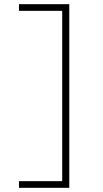

<svg xmlns="http://www.w3.org/2000/svg" viewBox="-20 -790 493 920"><path d="M312 110H71V78H278V-738H71V-770H312Z"/></svg>

Font: M PLUS 2 Thin ExtraLight
Style: Regular
Weight: 250
Version: Version 1.001